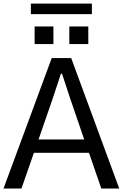

<svg xmlns="http://www.w3.org/2000/svg" viewBox="-24 -1077 701 1097"><path d="M196.3 -280.3H457L377.9 -511.7Q372.1 -529.3 355 -581.1Q337.9 -632.8 330.1 -656.2H324.2Q317.4 -634.8 300.3 -584Q283.2 -533.2 276.4 -511.7ZM-3.9 0 271.5 -745.1H382.8L657.2 0H554.7L484.4 -204.1H169.9L98.6 0ZM173.8 -825.2V-925.8H281.2V-825.2ZM152.3 -996.1V-1056.6H501V-996.1ZM372.1 -825.2V-925.8H480.5V-825.2Z"/></svg>

Font: Gothic A1 Medium
Style: Regular
Weight: 500
Designer: HanYang I&C Co.,Ltd.
Foundry: HanYang I&C Co.,Ltd.
Version: Version 2.50